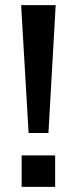

<svg xmlns="http://www.w3.org/2000/svg" viewBox="-20 -725 298 745"><path d="M91 -209 62 -705H196L168 -209ZM64 0V-122H194V0Z"/></svg>

Font: Nunito Sans 8pt SemiBold
Style: Regular
Weight: 600
Version: Version 3.101;gftools[0.9.27]